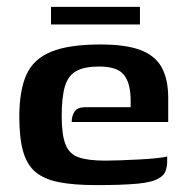

<svg xmlns="http://www.w3.org/2000/svg" viewBox="-20 -531 537 557"><path d="M260 6Q194 6 151 -2.5Q108 -11 83 -32Q58 -53 47 -92Q36 -131 36 -192Q36 -268 56.5 -314Q77 -360 128.5 -381Q180 -402 272 -402Q344 -402 387 -386Q430 -370 449 -335.5Q468 -301 468 -247V-177H188Q188 -195 196.5 -207.5Q205 -220 227 -220H359V-244Q358 -292 338.5 -315Q319 -338 268 -338Q225 -338 201.5 -325Q178 -312 168.5 -281Q159 -250 159 -194Q159 -140 170 -112Q181 -84 208.5 -74.5Q236 -65 285 -65Q303 -65 330.5 -66Q358 -67 386.5 -68.5Q415 -70 437 -72.5Q459 -75 465 -77V-61Q465 -49 460.5 -35.5Q456 -22 441 -14Q422 -2 377.5 2Q333 6 260 6ZM128 -460V-511H386V-460Z"/></svg>

Font: Genos SemiBold
Style: Regular
Weight: 600
Designer: Robert E. Leuschke
Foundry: Robert E. Leuschke
Version: Version 1.010